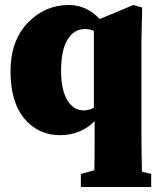

<svg xmlns="http://www.w3.org/2000/svg" viewBox="-20 -525 645 767"><path d="M355 -95V-402Q338 -409 320 -409Q275 -409 249.5 -366.5Q224 -324 224 -242Q224 -167 248.5 -125.5Q273 -84 314 -84Q336 -84 355 -95ZM547 161 584 170V222H303V170L357 155Q358 108 358 12V-41Q302 15 220 15Q133 15 77.5 -51Q22 -117 22 -240Q22 -362 90.5 -433.5Q159 -505 255 -505Q326 -505 378 -449L513 -505L548 -495L545 -360V12Q545 61 547 161Z"/></svg>

Font: TypoPRO Source Serif Pro
Style: Regular
Weight: 900
Designer: Frank Grießhammer
Foundry: Adobe Systems Incorporated
Version: Version 1.017;PS 1.0;hotconv 1.0.79;makeotf.lib2.5.61930